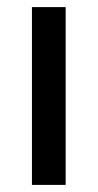

<svg xmlns="http://www.w3.org/2000/svg" viewBox="-20 -521 276 541"><path d="M165 -501V0H70V-501Z"/></svg>

Font: Livvic Medium
Style: Regular
Weight: 500
Designer: Jacques Le Bailly, Baron von Fonthausen
Version: Version 1.001; ttfautohint (v1.8.2)